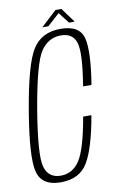

<svg xmlns="http://www.w3.org/2000/svg" viewBox="-88 -816 529 868"><g transform="rotate(-10 177.0 -382.0)"><path d="M120 4Q207 4 244.8 -60.5Q282.5 -125 308 -271H270Q245 -127 212.5 -76.2Q180 -25.5 124.5 -25.5Q68 -25.5 52.5 -80.2Q37 -135 71 -339Q106.5 -546.5 141.5 -598.2Q176.5 -650 234 -650Q289.5 -650 303.8 -602.2Q318 -554.5 293.5 -405.5H332Q356.5 -555.5 341 -617.5Q325.5 -679.5 237.5 -679.5Q150.5 -679.5 109 -613.8Q67.5 -548 32.5 -339Q-2 -133.5 15 -64.8Q32 4 120 4ZM158.5 -700.5H186L242 -751L281 -700.5H307L257.5 -767.5H230.5Z"/></g></svg>

Font: Anybody Condensed ExtraLight
Style: Italic
Weight: 250
Width: 3
Italic angle: -10°
Version: Version 1.113;gftools[0.9.25]